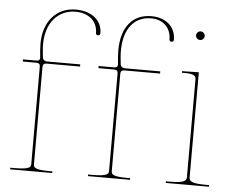

<svg xmlns="http://www.w3.org/2000/svg" viewBox="-53 -822 1076 885"><g transform="rotate(5 485.0 -380.0)"><path d="M825 -690C825 -679 834.5 -670 845 -670C856 -670 865 -679.5 865 -690C865 -701 855.5 -710 845 -710C834 -710 825 -700.5 825 -690ZM852.5 -35V-521.5L787.5 -520H775V-512.5H787.5C826 -512.5 840 -506 840 -487.5V-35C840 -20.5 833.5 -7.5 765 -7.5H745V0H945V-7.5H927.5C859 -7.5 852.5 -20.5 852.5 -35ZM390 -500H462C474.5 -500 480 -495 480 -483V-32.5C480 -18 473.5 -7.5 405 -7.5H385V0H580V-7.5H567.5C499 -7.5 492.5 -18 492.5 -32.5V-482.5C492.5 -493.5 497 -500 510.5 -500H675V-510H510.5C504 -510 492 -513.5 490.5 -528.5C488.5 -548 486 -568 486 -589C486 -693.5 536.5 -750 612.5 -750C667.5 -750 704.5 -714.5 704.5 -661C704.5 -655 708 -650.5 714.5 -650.5C721 -650.5 725 -655 725 -661C725 -720.5 680 -760 612.5 -760C528.5 -760 474 -700.5 474 -589.5C474 -568 476 -547.5 478 -527.5C479.5 -512 470.5 -510 462 -510H390ZM40 -500H102C114.5 -500 120 -495 120 -483V-32.5C120 -18 113.5 -7.5 45 -7.5H25V0H220V-7.5H207.5C139 -7.5 132.5 -18 132.5 -32.5V-482.5C132.5 -493.5 137 -500 150.5 -500H305V-510H150.5C144 -510 132 -513.5 130.5 -528.5C128.5 -548 126 -568 126 -589C126 -685.5 181 -750 263 -750C323.5 -750 364.5 -714.5 364.5 -661C364.5 -655 368 -650.5 374.5 -650.5C381 -650.5 385 -655 385 -661C385 -720.5 336 -760 263 -760C173.5 -760 114 -692 114 -589.5C114 -568 116 -547.5 118 -527.5C119.5 -512 110.5 -510 102 -510H40Z"/></g></svg>

Font: Znikomit
Style: Regular
Weight: 100
Designer: gluk
Foundry: gluk
Version: Version 0.55